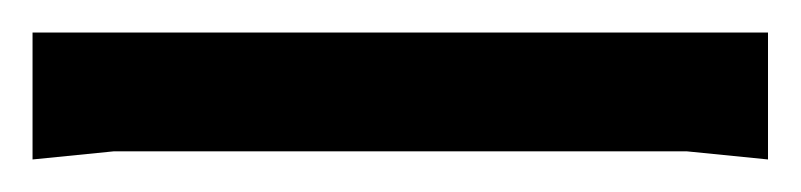

<svg xmlns="http://www.w3.org/2000/svg" viewBox="-20 48 492 118"><path d="M0 146V68H452V146L402 141H50Z"/></svg>

Font: AR One Sans
Style: Bold
Weight: 700
Designer: Niteesh Yadav
Foundry: Niteesh Yadav
Version: Version 1.001;gftools[0.9.33]